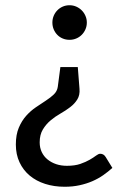

<svg xmlns="http://www.w3.org/2000/svg" viewBox="-20 -536 484 733"><path d="M409 105Q393 119.5 374 132.8Q355 146 332.5 155.8Q310 165.5 283.8 171.2Q257.5 177 227 177Q186.5 177 152.2 166Q118 155 93.2 134.2Q68.5 113.5 54.5 83.5Q40.5 53.5 40.5 16Q40.5 -22 51.8 -48.5Q63 -75 80 -94Q97 -113 117 -126.5Q137 -140 155 -151.8Q173 -163.5 185.5 -175.5Q198 -187.5 200.5 -204L210.5 -280H277L283.5 -197Q285.5 -173 275.2 -156.5Q265 -140 248 -127Q231 -114 210.8 -102.5Q190.5 -91 173 -76.2Q155.5 -61.5 143.5 -41.5Q131.5 -21.5 131.5 7.5Q131.5 28 139.5 44.8Q147.5 61.5 161.8 73Q176 84.5 194.8 90.8Q213.5 97 235.5 97Q265.5 97 286.5 89.8Q307.5 82.5 322.2 74Q337 65.5 346.5 58.2Q356 51 362.5 51Q376 51 383.5 63.5ZM180 -450Q180 -463.5 185 -475.5Q190 -487.5 198.8 -496.5Q207.5 -505.5 219.5 -510.8Q231.5 -516 245.5 -516Q259 -516 271 -510.8Q283 -505.5 292 -496.5Q301 -487.5 306.2 -475.5Q311.5 -463.5 311.5 -450Q311.5 -436 306.2 -424Q301 -412 292 -403Q283 -394 271 -389Q259 -384 245.5 -384Q231.5 -384 219.5 -389Q207.5 -394 198.8 -403Q190 -412 185 -424Q180 -436 180 -450Z"/></svg>

Font: TypoPRO Lato
Style: Regular
Weight: 500
Designer: Lukasz Dziedzic with Adam Twardoch and Botio Nikoltchev
Foundry: tyPoland Lukasz Dziedzic
Version: Version 2.010; 2014-09-01; http://www.latofonts.com/